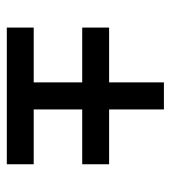

<svg xmlns="http://www.w3.org/2000/svg" viewBox="11 -513 502 564"><g transform="rotate(90 262.0 -231.0)"><path d="M222 -461.5H301.5V-60.5H222ZM61 -300.5H462.5V-221.5H61ZM61 -79H462.5V0H61Z"/></g></svg>

Font: Newsreader
Style: Bold
Weight: 700
Designer: Hugues Gentile
Foundry: Production Type
Version: Version 1.003